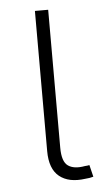

<svg xmlns="http://www.w3.org/2000/svg" viewBox="-45 -577 334 613"><g transform="rotate(-5 122.0 -271.0)"><path d="M203.6 2Q150.9 9.3 120.6 -15.1Q90.3 -39.6 90.3 -96.7V-545.9H132.8V-104Q132.8 -59.1 151.9 -45.7Q170.9 -32.2 206.1 -38.6Q215.8 -39.1 220.7 -40.5L230 -2.4Q218.8 1 203.6 2Z"/></g></svg>

Font: Inter Extra Light
Style: Regular
Weight: 200
Designer: Rasmus Andersson
Foundry: rsms
Version: Version 4.000;git-3c8e0fc